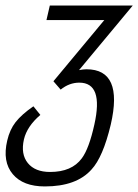

<svg xmlns="http://www.w3.org/2000/svg" viewBox="-21 -396 497 690"><path d="M377 52Q349 169 308 213Q254 274 140 274Q62 274 25 230Q-13 185 5 109Q14 70 35 43Q57 15 99 -14L124 17Q76 58 65 105Q53 158 79 190Q105 222 159 222Q237 222 273 173Q299 138 318 52Q352 -99 264 -99Q228 -99 197 -74L171 -104L354 -324H146L158 -376H456L263 -144Q278 -147 290 -147Q423 -147 377 52Z"/></svg>

Font: Miedinger
Style: Italic
Weight: 400
Italic angle: -13°
Version: Version 001.000